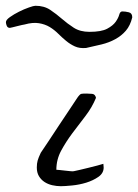

<svg xmlns="http://www.w3.org/2000/svg" viewBox="-122 -641 476 662"><path d="M4.9 -63.5Q4.9 -77.1 7.8 -87.4Q10.7 -97.7 18.6 -114.3Q25.4 -124 43.5 -151.4Q61.5 -178.7 81.5 -209Q101.6 -239.3 119.6 -266.1Q137.7 -293 144.5 -303.7Q153.3 -316.4 158.2 -317.4Q163.1 -318.4 176.8 -318.4Q185.5 -318.4 195.8 -317.4Q206.1 -316.4 209 -303.7Q195.3 -270.5 172.4 -240.7Q149.4 -210.9 127.4 -181.6Q105.5 -152.3 88.9 -121.6Q72.3 -90.8 72.3 -55.7Q76.2 -55.7 84.5 -54.7Q92.8 -53.7 102.5 -52.7Q112.3 -51.8 120.6 -50.8Q128.9 -49.8 132.8 -50.8Q138.7 -51.8 152.8 -55.2Q167 -58.6 183.1 -62.5Q199.2 -66.4 213.9 -70.3Q228.5 -74.2 234.4 -76.2Q234.4 -74.2 234.9 -69.8Q235.4 -65.4 235.4 -63.5Q235.4 -43.9 217.3 -31.2Q199.2 -18.6 175.3 -11.2Q151.4 -3.9 126.5 -1.5Q101.6 1 87.9 1Q73.2 1 58.1 -2.4Q43 -5.9 31.2 -13.7Q19.5 -21.5 12.2 -33.7Q4.9 -45.9 4.9 -63.5ZM174.8 -475.6Q152.3 -473.6 136.2 -481Q120.1 -488.3 106 -500Q91.8 -511.7 78.6 -524.9Q65.4 -538.1 49.3 -547.9Q33.2 -557.6 12.2 -561Q-8.8 -564.5 -37.1 -556.6Q-39.1 -556.6 -46.9 -554.7Q-54.7 -552.7 -63 -550.8Q-71.3 -548.8 -78.6 -546.9Q-85.9 -544.9 -87.9 -544.9Q-95.7 -544.9 -98.6 -551.8Q-101.6 -558.6 -101.6 -564.5Q-101.6 -572.3 -87.9 -582Q-74.2 -591.8 -56.6 -600.6Q-39.1 -609.4 -22.5 -615.2Q-5.9 -621.1 0 -621.1Q30.3 -621.1 51.3 -606.9Q72.3 -592.8 91.3 -576.2Q110.4 -559.6 132.3 -545.4Q154.3 -531.2 186.5 -531.2Q227.5 -531.2 247.6 -542Q267.6 -552.7 276.9 -565.9Q286.1 -579.1 289.1 -590.3Q292 -601.6 299.8 -601.6Q310.5 -601.6 322.3 -598.6Q334 -595.7 334 -581.1Q327.1 -552.7 312 -535.2Q296.9 -517.6 275.4 -505.9Q253.9 -494.1 228 -487.8Q202.1 -481.4 174.8 -475.6Z"/></svg>

Font: La Belle Aurore
Style: Regular
Weight: 400
Version: Version 1.001 2001